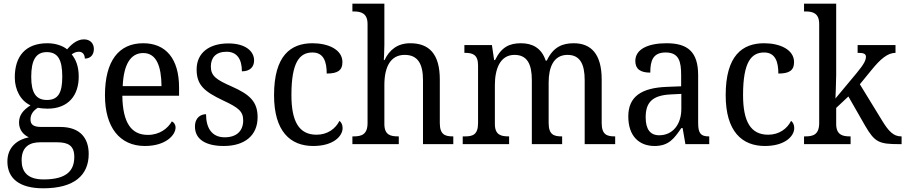

<svg xmlns="http://www.w3.org/2000/svg" viewBox="-20 -780 4899 1039"><path d="M214 239C382 239 460 168 460 53C460 -29 417 -93 306 -93H204C159 -93 145 -107 145 -134C145 -164 164 -184 185 -197C198 -194 222 -192 237 -192C351 -192 406 -265 406 -365C406 -423 390 -458 368 -486C380 -494 391 -500 407 -500C430 -500 439 -481 439 -463C473 -463 488 -487 488 -515C488 -543 470 -567 434 -567C392 -567 360 -532 343 -513C322 -531 282 -546 237 -546C118 -546 60 -476 60 -361C60 -294 92 -234 145 -210C105 -184 83 -157 83 -117C83 -74 110 -49 136 -37C75 -25 20 15 20 94C20 185 84 239 214 239ZM234 -239C174 -239 149 -279 149 -364C149 -454 174 -498 233 -498C294 -498 317 -456 317 -365C317 -278 295 -239 234 -239ZM216 191C126 191 97 147 97 87C97 9 147 -10 197 -10H289C349 -10 382 8 382 69C382 139 346 191 216 191Z M764 10C877 10 930 -49 930 -90C930 -107 920 -119 910 -123C888 -85 844 -50 780 -50C691 -50 644 -115 642 -262H949V-306C949 -464 876 -546 755 -546C623 -546 548 -451 548 -264C548 -91 628 10 764 10ZM854 -314H644C649 -430 686 -493 755 -493C827 -493 853 -421 854 -314Z M1191 10C1302 10 1374 -45 1374 -146C1374 -230 1331 -269 1234 -312C1152 -348 1121 -368 1121 -420C1121 -467 1147 -500 1206 -500C1261 -500 1289 -462 1289 -394C1332 -394 1355 -417 1355 -453C1355 -503 1308 -545 1216 -545C1113 -545 1044 -495 1044 -404C1044 -318 1088 -284 1186 -237C1272 -197 1296 -177 1296 -128C1296 -72 1261 -37 1196 -37C1123 -37 1095 -92 1095 -162C1069 -162 1035 -146 1035 -95C1035 -25 1095 10 1191 10Z M1675 10C1784 10 1834 -43 1834 -87C1834 -105 1827 -118 1817 -126C1796 -84 1753 -51 1693 -51C1597 -51 1557 -124 1557 -266C1557 -445 1602 -496 1671 -496C1732 -496 1748 -445 1748 -382C1806 -382 1833 -398 1833 -444C1833 -512 1756 -546 1671 -546C1553 -546 1463 -479 1463 -265C1463 -69 1551 10 1675 10Z M1887 0H2138V-42H2135C2094 -42 2060 -49 2060 -109V-320C2060 -419 2094 -483 2170 -483C2242 -483 2269 -433 2269 -346V0H2433V-42H2430C2389 -42 2360 -51 2360 -114V-350C2360 -487 2303 -546 2200 -546C2131 -546 2087 -510 2061 -455H2057C2057 -458 2060 -502 2060 -537V-760H1887V-718H1894C1933 -718 1969 -709 1969 -650V-114C1969 -51 1935 -42 1894 -42H1887Z M2484 0H2735V-42H2733C2692 -42 2658 -49 2658 -109V-320C2658 -406 2686 -483 2764 -483C2833 -483 2858 -433 2858 -346V0H3022V-42H3019C2978 -42 2949 -51 2949 -114V-334C2949 -413 2974 -483 3051 -483C3119 -483 3144 -433 3144 -346V0H3309V-42H3306C3265 -42 3236 -51 3236 -114V-350C3236 -487 3179 -546 3085 -546C3025 -546 2974 -527 2939 -452H2933C2910 -522 2859 -546 2799 -546C2739 -546 2694 -527 2659 -455H2654L2642 -536H2493V-494H2496C2537 -494 2567 -485 2567 -426V-114C2567 -51 2538 -42 2497 -42H2484Z M3522 10C3599 10 3628 -30 3667 -87H3674L3689 0H3818V-42H3815C3773 -42 3758 -58 3758 -114V-373C3758 -500 3701 -546 3587 -546C3491 -546 3418 -516 3418 -450C3418 -406 3446 -387 3499 -387C3499 -451 3513 -496 3582 -496C3655 -496 3666 -446 3666 -373V-313L3590 -310C3449 -305 3380 -256 3380 -150C3380 -41 3441 10 3522 10ZM3547 -48C3497 -48 3474 -83 3474 -145C3474 -223 3507 -264 3609 -269L3667 -272V-191C3667 -106 3620 -48 3547 -48Z M4119 10C4228 10 4278 -43 4278 -87C4278 -105 4271 -118 4261 -126C4240 -84 4197 -51 4137 -51C4041 -51 4001 -124 4001 -266C4001 -445 4046 -496 4115 -496C4176 -496 4192 -445 4192 -382C4250 -382 4277 -398 4277 -444C4277 -512 4200 -546 4115 -546C3997 -546 3907 -479 3907 -265C3907 -69 3995 10 4119 10Z M4331 0H4583V-42H4579C4540 -42 4505 -50 4505 -109V-196L4571 -258L4662 -99C4714 -10 4737 0 4846 0H4859V-42H4856C4815 -42 4788 -71 4755 -125L4633 -324L4696 -401C4744 -460 4783 -494 4826 -494V-536H4621V-494C4651 -494 4666 -490 4666 -473C4666 -455 4656 -433 4616 -385L4501 -247C4501 -249 4505 -339 4505 -374V-760H4331V-718H4339C4378 -718 4413 -709 4413 -650V-114C4413 -51 4379 -42 4339 -42H4331Z"/></svg>

Font: Noto Serif Bengali SemiCondensed
Style: Regular
Weight: 400
Width: 4
Designer: Juan Bruce, Universal Thirst, Indian Type Foundry and the Monotype Design Team.
Foundry: Monotype Imaging Inc.
Version: Version 2.003